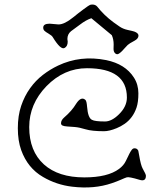

<svg xmlns="http://www.w3.org/2000/svg" viewBox="-20 -865 714 857"><path d="M631.3 -80.6Q631.3 -53.2 602.5 -62.5Q555.7 -76.7 545.9 -73.5Q536.1 -70.3 519.3 -62.7Q502.4 -55.2 479.5 -47.4Q399.9 -20 302.2 -31.7Q231.9 -40 171.9 -75.2Q103.5 -114.7 74.7 -194.8Q59.6 -236.8 59.6 -292.7Q59.6 -348.6 74.5 -392.6Q89.4 -436.5 114.3 -471.2Q139.2 -505.9 171.6 -530.8Q204.1 -555.7 239.3 -572.3Q338.9 -619.6 454.1 -596.7Q539.1 -579.1 577.6 -519Q597.7 -487.8 597.7 -448.5Q597.7 -409.2 589.4 -384.8Q581.1 -360.4 567.4 -342.3Q553.7 -324.2 536.4 -312.3Q519 -300.3 501 -293Q467.8 -279.3 444.3 -279.3Q390.1 -279.3 362.1 -287.8Q334 -296.4 314 -298.1Q293.9 -299.8 280.3 -300.5Q266.6 -301.3 259.5 -304.4Q252.4 -307.6 252.4 -314.9Q252.4 -328.6 266.6 -340.8Q300.8 -370.1 319.8 -401.9Q342.3 -436.5 361.3 -418.9Q366.7 -414.1 368.7 -388.7Q372.6 -338.4 390.6 -330.1Q403.3 -322.8 448.7 -322.8Q478.5 -322.8 510.7 -354.5Q546.4 -389.2 546.4 -429.7Q546.4 -560.5 368.2 -560.5Q265.6 -560.5 187.5 -480.5Q110.4 -400.9 110.4 -297.9Q110.4 -190.4 176.3 -130.9Q240.7 -73.2 356.4 -73.2Q460.9 -73.2 511.7 -111.3Q532.2 -126.5 541.7 -146.5Q551.3 -166.5 556.9 -177.7Q562.5 -189 567.9 -196Q573.2 -203.1 580.3 -203.1Q587.4 -203.1 591.3 -200Q595.2 -196.8 597.2 -192.4Q598.1 -190.4 601.1 -171.9Q608.4 -127.9 616.7 -112.8Q631.3 -87.4 631.3 -80.6ZM280.8 -690.9 282.2 -679.2Q282.2 -658.2 268.1 -650.9Q251 -641.1 215.8 -698.7Q211.9 -706.1 197.5 -714.4Q183.1 -722.7 178 -728Q172.9 -733.4 172.9 -741.7Q172.9 -759.3 201.7 -759.3L241.2 -755.9Q267.6 -755.9 306.6 -787.6Q328.6 -805.7 353 -823.7Q377.4 -841.8 382.1 -843.3Q386.7 -844.7 392.6 -844.7Q405.8 -844.7 413.6 -835.9Q444.3 -796.9 485.8 -766.1Q499 -756.3 512.7 -747.1Q528.8 -735.8 550.5 -731.2Q572.3 -726.6 579.6 -724.1Q598.1 -717.3 598.1 -706.1Q598.1 -692.9 581.1 -683.6Q556.2 -670.4 550 -664.3Q543.9 -658.2 537.4 -650.9Q530.8 -643.6 524.9 -637.2Q510.3 -623 503.7 -623Q497.1 -623 491.9 -629.4Q486.8 -635.7 486.8 -647L487.3 -666.5Q487.3 -689.5 479 -708Q391.6 -780.3 387.7 -783.7Q363.3 -775.4 336.9 -755.1Q310.5 -734.9 296.9 -725.6Q280.8 -712.4 280.8 -690.9Z"/></svg>

Font: Snowburst One
Style: Regular
Weight: 400
Designer: Annet Stirling
Foundry: Annet Stirling
Version: Version 1.001